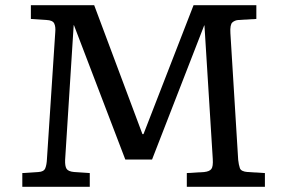

<svg xmlns="http://www.w3.org/2000/svg" viewBox="-20 -720 1098 740"><path d="M66 0V-53L128 -57Q149 -58 154.5 -71.5Q160 -85 161 -108L193 -596Q195 -617 189 -629.5Q183 -642 159 -643L99 -647V-700H343L529 -203H533L726 -700H968V-647L899 -643Q885 -642 875.5 -633.5Q866 -625 868 -592L898 -104Q900 -85 904.5 -72Q909 -59 934 -57L1001 -53V0H700V-53L767 -57Q787 -59 794.5 -68.5Q802 -78 800 -108L768 -622H767L566 -105H463L265 -623H264L231 -104Q230 -80 236.5 -69.5Q243 -59 266 -57L326 -53V0Z"/></svg>

Font: Literata 7pt
Style: Regular
Weight: 400
Designer: Latin by Veronika Burian and Jose Scaglione. Greek by Irene Vlachou. Cyrillic by Vera Evstafieva.
Foundry: TypeTogether
Version: Version 3.002